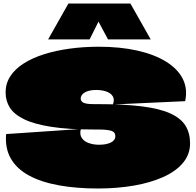

<svg xmlns="http://www.w3.org/2000/svg" viewBox="-20 -1047 1118 1097"><path d="M542 -452Q692 -452 793 -439Q894 -426 954 -398.5Q1014 -371 1040 -328.5Q1066 -286 1066 -228Q1066 -165 1025.5 -116.5Q985 -68 912.5 -35.5Q840 -3 744.5 13.5Q649 30 539 30Q417 30 317 12Q217 -6 147 -43.5Q77 -81 42.5 -140Q8 -199 15 -281L442 -310Q434 -280 446.5 -260Q459 -240 486 -230Q513 -220 546 -220Q566 -220 582.5 -223Q599 -226 612 -232Q625 -238 632 -247.5Q639 -257 639 -269Q639 -293 614.5 -300Q590 -307 543 -307Q541 -307 538.5 -307Q536 -307 533.5 -307Q531 -307 528 -307Q525 -307 522.5 -307Q520 -307 518 -307Q370 -307 272 -322.5Q174 -338 117 -366Q60 -394 36 -432.5Q12 -471 12 -519Q12 -570 39 -611.5Q66 -653 115.5 -684.5Q165 -716 231.5 -737Q298 -758 377.5 -769Q457 -780 544 -780Q667 -780 764.5 -758Q862 -736 928.5 -695Q995 -654 1024 -597Q1053 -540 1038 -469L625 -450Q636 -479 624 -497.5Q612 -516 586.5 -524.5Q561 -533 529 -533Q509 -533 493 -529.5Q477 -526 465.5 -519.5Q454 -513 447.5 -504Q441 -495 441 -485Q441 -473 449 -465.5Q457 -458 473.5 -455Q490 -452 517 -452Q519 -452 521.5 -452Q524 -452 526.5 -452Q529 -452 531.5 -452Q534 -452 536.5 -452Q539 -452 542 -452ZM255 -822 371 -1027H725L841 -822H597L535 -938H550L492 -822Z"/></svg>

Font: Climate Crisis
Style: Regular
Weight: 400
Version: Version 1.003